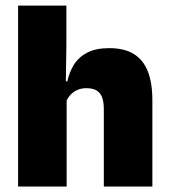

<svg xmlns="http://www.w3.org/2000/svg" viewBox="-20 -680 618 700"><path d="M358.5 0V-283Q358.5 -306.5 352.8 -323.5Q347 -340.5 333.2 -349.5Q319.5 -358.5 295 -358.5Q276.5 -358.5 262 -352Q247.5 -345.5 237.5 -334.8Q227.5 -324 221.5 -310.5L185.5 -383.5H225.5Q233 -418 250.2 -445.2Q267.5 -472.5 298.8 -488.5Q330 -504.5 378.5 -504.5Q432.5 -504.5 467.2 -483.5Q502 -462.5 518.8 -420.2Q535.5 -378 535.5 -313.5V0ZM46 0V-659.5H222V-516.5L219.5 -345.5L223 -331.5V0Z"/></svg>

Font: Anek Latin ExtraBold
Style: Regular
Weight: 800
Designer: Yesha Goshar
Foundry: Ek Type
Version: Version 1.003